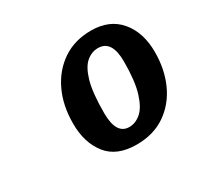

<svg xmlns="http://www.w3.org/2000/svg" viewBox="-97 -882 662 639"><g transform="rotate(-30 233.5 -562.5)"><path d="M467 -597Q467 -530 442.5 -476.5Q418 -423 372 -391.5Q326 -360 261 -360Q185 -360 148.5 -406.5Q112 -453 112 -526Q112 -596 137.5 -649.5Q163 -703 209 -734Q255 -765 318 -765Q389 -765 428 -718.5Q467 -672 467 -597ZM362 -621Q362 -703 309 -703Q285 -703 264.5 -686Q244 -669 231.5 -626.5Q219 -584 219 -505Q219 -423 269 -423Q293 -423 314 -441Q335 -459 348.5 -502.5Q362 -546 362 -621Z"/></g></svg>

Font: Arsenal SC
Style: Bold Italic
Weight: 700
Italic angle: -9.10001°
Designer: Andrij Shevchenko
Foundry: Stairsfor
Version: Version 2.001; ttfautohint (v1.8.4.7-5d5b)